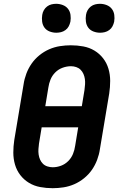

<svg xmlns="http://www.w3.org/2000/svg" viewBox="-20 -981 640 1009"><path d="M257 8Q223 8 191 2Q159 -4 132.5 -20Q106 -36 87 -60.5Q68 -85 59 -115.5Q50 -146 50 -179Q50 -212 55 -245L104 -538Q108 -566 118.5 -594Q129 -622 146 -646.5Q163 -671 187 -690.5Q211 -710 238.5 -722Q266 -734 295 -738.5Q324 -743 352 -743Q386 -743 418 -737Q450 -731 476.5 -715Q503 -699 522 -674.5Q541 -650 550 -619.5Q559 -589 559 -556Q559 -523 554 -490L505 -197Q501 -169 490.5 -141Q480 -113 463 -88.5Q446 -64 422 -44.5Q398 -25 370.5 -13Q343 -1 314 3.5Q285 8 257 8ZM218 -423H410L424 -508Q426 -523 427 -537.5Q428 -552 426 -566Q424 -580 418.5 -592.5Q413 -605 403.5 -614.5Q394 -624 380.5 -628.5Q367 -633 353 -633Q331 -633 309 -625Q287 -617 270.5 -600.5Q254 -584 245.5 -563Q237 -542 234 -520ZM257 -102Q279 -102 300.5 -110Q322 -118 338.5 -134.5Q355 -151 363.5 -172Q372 -193 375 -215L391 -312H199L185 -227Q183 -212 182 -197.5Q181 -183 183 -169Q185 -155 190.5 -142.5Q196 -130 205.5 -120.5Q215 -111 229 -106.5Q243 -102 257 -102ZM506 -809Q488 -809 471 -815.5Q454 -822 444 -835.5Q434 -849 431.5 -867Q429 -885 432 -903Q434 -916 440.5 -927.5Q447 -939 457.5 -947Q468 -955 480.5 -958Q493 -961 505 -961Q523 -961 540 -954.5Q557 -948 567.5 -934.5Q578 -921 580.5 -903Q583 -885 580 -867Q577 -854 571 -842.5Q565 -831 554 -823Q543 -815 530.5 -812Q518 -809 506 -809ZM276 -809Q258 -809 241 -815.5Q224 -822 214 -835.5Q204 -849 201.5 -867Q199 -885 202 -903Q204 -916 210.5 -927.5Q217 -939 227.5 -947Q238 -955 250.5 -958Q263 -961 275 -961Q293 -961 310 -954.5Q327 -948 337.5 -934.5Q348 -921 350.5 -903Q353 -885 350 -867Q347 -854 341 -842.5Q335 -831 324 -823Q313 -815 300.5 -812Q288 -809 276 -809Z"/></svg>

Font: Iosevka Extrabold Extended
Style: Italic
Weight: 800
Width: 7
Italic angle: -9°
Monospace: yes
Designer: Belleve Invis
Foundry: Belleve Invis
Version: Version 32.5.0; ttfautohint (v1.8.4)